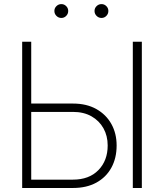

<svg xmlns="http://www.w3.org/2000/svg" viewBox="-20 -935 816 955"><path d="M121.1 -419.9H343.3Q410.6 -419.9 459.2 -392.6Q507.8 -365.2 533.9 -318.4Q560.1 -271.5 560.1 -211.4Q560.1 -148.4 533.9 -100.8Q507.8 -53.2 459.2 -26.6Q410.6 0 343.3 0H90.3V-727.5H135.3V-41.5H342.8Q423.3 -41.5 469.5 -88.9Q515.6 -136.2 515.6 -211.4Q515.6 -259.3 494.6 -296.9Q473.6 -334.5 435.1 -356.4Q396.5 -378.4 342.8 -378.4H121.1ZM685.5 -727.5V0H640.6V-727.5ZM484.9 -845.7Q470.7 -845.7 460.4 -856Q450.2 -866.2 450.2 -880.4Q450.2 -894.5 460.4 -904.5Q470.7 -914.6 484.9 -914.6Q499 -914.6 509 -904.5Q519 -894.5 519 -880.4Q519 -866.2 509 -856Q499 -845.7 484.9 -845.7ZM285.2 -845.7Q271 -845.7 260.7 -856Q250.5 -866.2 250.5 -880.4Q250.5 -894.5 260.7 -904.5Q271 -914.6 285.2 -914.6Q299.3 -914.6 309.3 -904.5Q319.3 -894.5 319.3 -880.4Q319.3 -866.2 309.3 -856Q299.3 -845.7 285.2 -845.7Z"/></svg>

Font: Inter 24pt ExtraLight
Style: Regular
Weight: 250
Designer: Rasmus Andersson
Foundry: rsms
Version: Version 4.001;git-66647c0bb